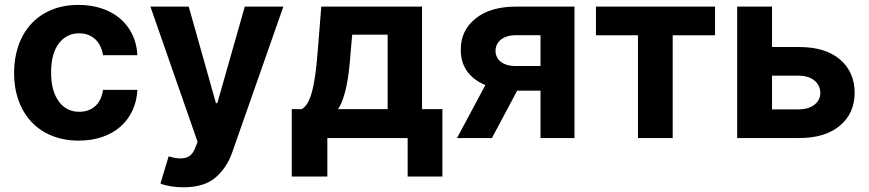

<svg xmlns="http://www.w3.org/2000/svg" viewBox="-20 -573 3608 797"><path d="M306.1 -552.6Q359.4 -552.6 403.4 -537.6Q447.4 -522.7 479.2 -495.4Q511 -468 529.5 -429.5Q547.9 -391 550.4 -343.8H407.7Q404.5 -364 396.5 -380.9Q388.5 -397.7 375.9 -409.6Q363.3 -421.5 346.4 -428.1Q329.5 -434.7 308.6 -434.7Q256 -434.7 224.1 -392.4Q192.1 -350.5 192.1 -272.7Q192.1 -233 200.1 -203.3Q208.1 -173.7 224.1 -152Q255.3 -109 308.6 -109Q348.4 -109 374.6 -131.9Q400.9 -154.8 407.7 -199.9H550.4Q547.9 -153.1 529.8 -114.2Q511.7 -75.3 480.3 -47.6Q448.9 -19.9 405 -4.6Q361.2 10.7 306.8 10.7Q244.7 10.7 194.8 -9.8Q144.9 -30.2 110.3 -67.3Q75.6 -104.4 57 -156.1Q38.4 -207.7 38.4 -270.6Q38.4 -331 56.1 -382.6Q73.9 -434.3 108 -472.1Q142 -509.9 191.9 -531.2Q241.8 -552.6 306.1 -552.6Z M604.4 -545.5H763.5L876.4 -144.9H882.1L996.1 -545.5H1156.2L944.2 58.9Q921.5 124.3 873.6 164.8Q826.3 204.5 741.1 204.5Q712.4 204.5 687.3 200.1Q662.3 195.7 646 188.9L680 76Q707.7 84.5 729.4 84.5Q754.3 84.5 768.3 73.5Q782.3 62.5 791.2 38.7L800.1 15.6Z M1191.1 159.8V-120H1233Q1256.7 -135.3 1269.5 -173.7Q1275.9 -192.8 1280.5 -215.4Q1285.2 -237.9 1288.7 -262.8Q1292.3 -287.6 1294.7 -314.1Q1297.2 -340.6 1299.4 -367.2L1313.6 -545.5H1731.9V-120H1816.4V159.8H1672.2V0H1338.8V159.8ZM1383.5 -120H1589.1V-429H1442.1L1436.4 -367.2Q1433.2 -323.5 1429.2 -286.6Q1425.1 -249.6 1418.9 -218.9Q1412.6 -188.2 1404.1 -163.7Q1395.6 -139.2 1383.5 -120Z M1877.1 0 1994.7 -219.8Q1944.2 -241.1 1918.3 -278.2Q1892.4 -315.3 1892.8 -366.5Q1892 -446.4 1954.2 -496.1Q2015.3 -545.5 2121.4 -545.5H2364.7V0H2223.7V-196.7H2126.8L2022 0ZM2120 -299H2223.7V-426.8H2121.4Q2100.5 -426.8 2084.7 -421.7Q2068.9 -416.5 2058.2 -407.7Q2047.6 -398.8 2042.3 -387.1Q2036.9 -375.4 2036.9 -362.2Q2036.9 -349.1 2042.1 -337.5Q2047.2 -326 2057.7 -317.5Q2068.2 -308.9 2083.8 -304Q2099.4 -299 2120 -299Z M2948.2 -545.5V-426.5H2772.4V0H2628.2V-426.5H2453.8V-545.5Z M3040.1 -545.5H3184.7V-377.8H3297.9Q3406.6 -377.8 3467 -326Q3527.3 -274.1 3527.7 -188.2Q3527.3 -102.6 3467 -51.8Q3405.5 0 3297.9 0H3040.1ZM3184.7 -119H3297.9Q3313.6 -119 3329 -123Q3344.5 -127.1 3356.9 -135.5Q3369.3 -143.8 3377.1 -156.8Q3384.9 -169.7 3385.3 -187.1Q3384.9 -205.3 3377.5 -218.8Q3370 -232.2 3357.8 -241.1Q3345.5 -250 3330.1 -254.4Q3314.6 -258.9 3297.9 -258.9H3184.7Z"/></svg>

Font: Inter P
Style: Bold
Weight: 700
Designer: Rasmus Andersson
Foundry: rsms
Version: Version 3.018;git-588b23468